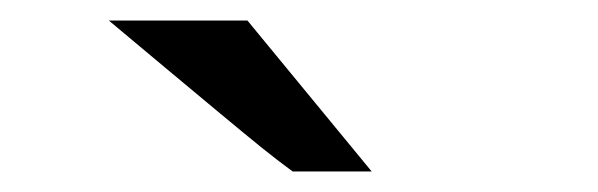

<svg xmlns="http://www.w3.org/2000/svg" viewBox="-20 -697 582 187"><path d="M86 -677H221L342 -530H265Q250 -541 234.5 -553.5Q219 -566 192 -588.5Q165 -611 141 -631Z"/></svg>

Font: Coval
Style: Bold
Weight: 700
Foundry: Context Ltd
Version: Version 001.000